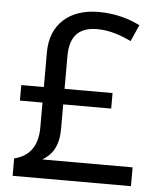

<svg xmlns="http://www.w3.org/2000/svg" viewBox="-52 -768 676 813"><g transform="rotate(5 286.0 -361.5)"><path d="M334 -723C211 -723 131 -653 131 -534V-386H35V-320H131V-215C131 -127 89 -88 32 -74V0H535V-80H151C186 -101 219 -135 219 -216V-320H423V-386H219V-525C219 -613 260 -650 336 -650C390 -650 440 -631 480 -612L511 -682C465 -705 407 -723 334 -723Z"/></g></svg>

Font: Noto Sans Hebrew Droid Medium
Style: Regular
Weight: 500
Designer: Monotype Design Team
Foundry: Monotype Imaging Inc.
Version: Version 1.100